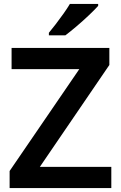

<svg xmlns="http://www.w3.org/2000/svg" viewBox="-20 -958 616 978"><path d="M547 0H29V-87L384 -606H39V-714H537V-627L183 -108H547ZM480 -928Q464 -910 433.5 -881Q403 -852 370 -824Q337 -796 313 -778H229V-791Q244 -809 264 -835Q284 -861 303.5 -888.5Q323 -916 336 -938H480Z"/></svg>

Font: Noto Sans Gujarati SemiBold
Style: Regular
Weight: 600
Designer: Jelle Bosma - Monotype Design Team, Universal Thirst
Foundry: Monotype Imaging Inc.
Version: Version 2.106; ttfautohint (v1.8.4.7-5d5b)